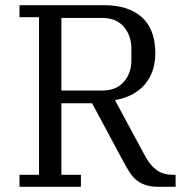

<svg xmlns="http://www.w3.org/2000/svg" viewBox="-20 -718 712 738"><path d="M55 -46H130V-652H55V-698H381Q474 -698 525.5 -651.5Q577 -605 577 -513Q577 -442 537.5 -394.5Q498 -347 422 -333L539 -116Q559 -80 584 -63Q609 -46 646 -46H655V0H591Q562 0 542.5 -6Q523 -12 508 -23Q493 -34 481.5 -51Q470 -68 458 -90L334 -321H216V-46H291V0H55ZM216 -370H373Q427 -370 456 -403.5Q485 -437 485 -486V-532Q485 -581 456 -615Q427 -649 373 -649H216Z"/></svg>

Font: IBM Plex Serif
Style: Regular
Weight: 400
Designer: Mike Abbink, Paul van der Laan, Pieter van Rosmalen
Foundry: Bold Monday
Version: Version 3.001